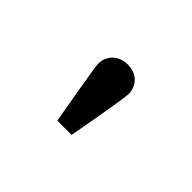

<svg xmlns="http://www.w3.org/2000/svg" viewBox="-60 -895 759 759"><g transform="rotate(45 320.0 -515.0)"><path d="M276.4 -358.3 280 -338H359.9L363.2 -356.5C364.4 -362.9 405 -582.6 405 -613C405 -650.8 377.6 -692 321 -692C266.1 -692 235 -653.6 235 -612C235 -591.2 275.6 -363.2 276.4 -358.3Z"/></g></svg>

Font: Linux Libertine Mono O 
Style: Mono Bold
Weight: 400
Designer: Philipp H. Poll
Foundry: Philipp H. Poll
Version: Version 5.1.7